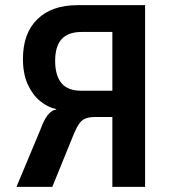

<svg xmlns="http://www.w3.org/2000/svg" viewBox="-20 -725 667 745"><path d="M44 0 138 -225Q150 -258 163 -275.5Q176 -293 190 -298L199 -300L197 -302Q165 -309 135.5 -333Q106 -357 87.5 -398Q69 -439 69 -496Q69 -596 125 -650.5Q181 -705 281 -705H543V0H416V-271H349Q327 -271 312.5 -265.5Q298 -260 288 -246Q278 -232 268 -209L183 0ZM294 -373H416V-601H297Q245 -601 219.5 -573.5Q194 -546 194 -489Q194 -432 218.5 -402.5Q243 -373 294 -373Z"/></svg>

Font: Nunito Sans 7pt Condensed
Style: Bold
Weight: 700
Width: 3
Designer: Vernon Adams
Foundry: Vernon Adams
Version: Version 3.101;gftools[0.9.27]